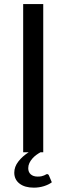

<svg xmlns="http://www.w3.org/2000/svg" viewBox="-20 -736 320 928"><path d="M230.5 145 216.5 112C215.8 110.3 214.8 108.8 213.2 107.5C211.8 106.2 209.8 105.5 207.5 105.5C205.8 105.5 203.9 106.2 201.8 107.5C199.6 108.8 196.8 110.2 193.5 111.8C190.2 113.2 186 114.6 181 115.8C176 116.9 169.7 117.5 162 117.5C148 117.5 136.9 113.9 128.8 106.8C120.6 99.6 116.5 89.7 116.5 77C116.5 68.3 118.3 60.1 122 52.2C125.7 44.4 130.3 37.2 136 30.8C141.7 24.2 148 18.4 155 13.2C162 8.1 168.8 3.7 175.5 0H189V-716.5H92V0H118.5C98.5 12.7 81.9 27.5 68.8 44.5C55.6 61.5 49 79.5 49 98.5C49 120.5 57.4 138.1 74.2 151.2C91.1 164.4 114.2 171 143.5 171C160.5 171 176.8 168.6 192.2 163.8C207.8 158.9 220.5 152.7 230.5 145Z"/></svg>

Font: LatoLatin
Style: Regular
Weight: 400
Designer: Lukasz Dziedzic with Adam Twardoch and Botio Nikoltchev
Foundry: tyPoland Lukasz Dziedzic
Version: Version 2.015; 2015-08-06; http://www.latofonts.com/